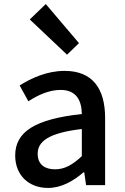

<svg xmlns="http://www.w3.org/2000/svg" viewBox="-20 -914 615 948"><path d="M217 14C283 14 342 -20 392 -63H396L405 0H499V-331C499 -478 436 -564 299 -564C211 -564 134 -528 77 -492L120 -414C167 -444 221 -470 279 -470C360 -470 383 -414 384 -351C155 -326 55 -265 55 -146C55 -49 122 14 217 14ZM252 -78C203 -78 166 -100 166 -155C166 -216 221 -258 384 -277V-143C339 -101 300 -78 252 -78ZM311 -644 370 -701 206 -894 127 -818Z"/></svg>

Font: Noto Sans CJK HK Medium
Style: Regular
Weight: 500
Designer: Ryoko NISHIZUKA 西塚涼子 (kana, bopomofo & ideographs); Paul D. Hunt (Latin, Greek & Cyrillic); Sandoll Communications 산돌커뮤니
Foundry: Adobe
Version: Version 2.004;hotconv 1.0.118;makeotfexe 2.5.65603